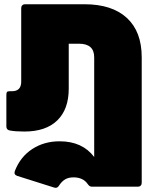

<svg xmlns="http://www.w3.org/2000/svg" viewBox="-20 -612 740 905"><path d="M378 -592Q508 -592 578 -527.5Q648 -463 648 -342V250Q648 258 643 263Q638 268 630 268H414Q407 268 402.5 265Q398 262 393 255Q383 240 366 232Q349 224 327 224Q303 224 287 233.5Q271 243 258 263Q250 277 235 272L61 217Q44 211 50 194Q76 127 132 90.5Q188 54 261 54Q368 54 424 128V-342Q424 -406 352 -406H304V-194Q304 -97 250 -44.5Q196 8 95 8Q51 8 26 3Q10 0 10 -16V-164Q10 -175 13 -178.5Q16 -182 26 -182H36Q80 -182 80 -227V-574Q80 -582 85 -587Q90 -592 98 -592Z"/></svg>

Font: LINE Seed Sans TH App Heavy
Style: Regular
Weight: 900
Designer: Dalton Maag Ltd | Thai characters by Cadson Demak Co.,Ltd.
Foundry: Dalton Maag Ltd
Version: Version 1.003